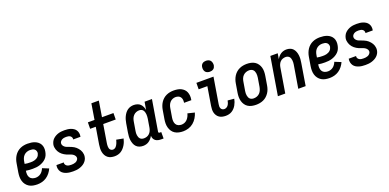

<svg xmlns="http://www.w3.org/2000/svg" viewBox="-4 -1603 5007 2469"><g transform="rotate(-20 2500.0 -368.5)"><path d="M212 8Q182 8 153 2.5Q124 -3 100.5 -17.5Q77 -32 60 -54.5Q43 -77 35 -104.5Q27 -132 27 -161.5Q27 -191 32 -221L52 -341Q56 -366 65 -391Q74 -416 88.5 -438.5Q103 -461 123.5 -479Q144 -497 168.5 -508Q193 -519 218 -523.5Q243 -528 268 -528Q294 -528 319 -524.5Q344 -521 367 -512Q390 -503 408.5 -488Q427 -473 438.5 -452Q450 -431 452.5 -405.5Q455 -380 450 -354Q446 -330 436 -306.5Q426 -283 407.5 -264.5Q389 -246 366.5 -233.5Q344 -221 320.5 -213.5Q297 -206 272.5 -203.5Q248 -201 224 -201Q201 -201 177.5 -202.5Q154 -204 131 -208V-207Q127 -183 128.5 -159.5Q130 -136 141.5 -117Q153 -98 174.5 -89Q196 -80 220 -80Q238 -80 257 -86Q276 -92 291.5 -104Q307 -116 318.5 -133Q330 -150 337 -168L423 -133Q410 -103 388 -75Q366 -47 337.5 -28Q309 -9 276.5 -0.5Q244 8 212 8ZM225 -289Q238 -289 251 -290Q264 -291 277 -294.5Q290 -298 302.5 -304Q315 -310 325.5 -319.5Q336 -329 342.5 -342Q349 -355 352 -368Q354 -384 348.5 -399.5Q343 -415 330.5 -424.5Q318 -434 302 -437Q286 -440 269 -440Q247 -440 225.5 -432Q204 -424 187.5 -407.5Q171 -391 162.5 -369.5Q154 -348 151 -327L146 -296Q165 -292 185 -290.5Q205 -289 225 -289Z M701 8Q678 8 655.5 5.5Q633 3 612 -3.5Q591 -10 572.5 -21.5Q554 -33 542 -50.5Q530 -68 525 -90Q520 -112 524 -135L525 -142H625V-139Q622 -124 630 -111Q638 -98 650.5 -91Q663 -84 678 -82Q693 -80 709 -80Q723 -80 737.5 -82Q752 -84 765.5 -89.5Q779 -95 790.5 -107Q802 -119 805 -133Q808 -150 799.5 -164.5Q791 -179 778.5 -188.5Q766 -198 751 -204Q736 -210 720.5 -215Q705 -220 690.5 -226.5Q676 -233 662.5 -241Q649 -249 636.5 -259.5Q624 -270 614 -282Q604 -294 596.5 -307.5Q589 -321 584 -336.5Q579 -352 577 -368.5Q575 -385 578 -402Q582 -422 591.5 -441.5Q601 -461 617 -476Q633 -491 652 -501.5Q671 -512 691 -518Q711 -524 731.5 -526Q752 -528 772 -528Q795 -528 816.5 -525.5Q838 -523 858.5 -516Q879 -509 896.5 -497.5Q914 -486 925.5 -468.5Q937 -451 941 -429.5Q945 -408 941 -385L940 -378H840L841 -381Q843 -396 836.5 -408.5Q830 -421 819 -428Q808 -435 794 -437.5Q780 -440 765 -440Q752 -440 738.5 -438Q725 -436 712 -430Q699 -424 689 -412.5Q679 -401 677 -388Q674 -371 682 -356.5Q690 -342 702.5 -332Q715 -322 730 -316.5Q745 -311 760 -305.5Q775 -300 790 -293.5Q805 -287 819 -279Q833 -271 844.5 -260.5Q856 -250 866.5 -238Q877 -226 885 -212.5Q893 -199 898 -183.5Q903 -168 904.5 -151.5Q906 -135 903 -118Q900 -97 889 -77.5Q878 -58 861.5 -43Q845 -28 825 -18Q805 -8 784.5 -2Q764 4 743 6Q722 8 701 8Z M1270 8Q1245 8 1220.5 2Q1196 -4 1177 -19Q1158 -34 1146.5 -55Q1135 -76 1130 -100.5Q1125 -125 1126 -150.5Q1127 -176 1131 -202L1169 -432H1092L1093 -520H1184L1219 -735H1321L1286 -520H1443L1442 -432H1271L1231 -187Q1229 -176 1228 -164Q1227 -152 1227.5 -140.5Q1228 -129 1230.5 -118Q1233 -107 1239.5 -98.5Q1246 -90 1256 -85Q1266 -80 1278 -80Q1289 -80 1300.5 -85.5Q1312 -91 1320 -100Q1328 -109 1334 -119.5Q1340 -130 1344.5 -141Q1349 -152 1352.5 -163.5Q1356 -175 1359 -186L1454 -168Q1449 -147 1441 -125.5Q1433 -104 1421 -84Q1409 -64 1393 -46Q1377 -28 1357 -15.5Q1337 -3 1314.5 2.5Q1292 8 1270 8Z M1659 8Q1632 8 1608 -0.5Q1584 -9 1567 -26.5Q1550 -44 1541 -67.5Q1532 -91 1528 -116.5Q1524 -142 1526 -168.5Q1528 -195 1532 -221L1552 -341Q1556 -363 1562 -385Q1568 -407 1578 -428Q1588 -449 1602 -468Q1616 -487 1635 -501Q1654 -515 1676.5 -521.5Q1699 -528 1721 -528Q1746 -528 1770 -520.5Q1794 -513 1810.5 -497Q1827 -481 1837 -459Q1847 -437 1851 -413L1869 -520H1970L1900 -100Q1900 -96 1900 -92Q1900 -88 1902.5 -85Q1905 -82 1909 -81Q1913 -80 1918 -80H1937V8H1903Q1882 8 1862.5 3.5Q1843 -1 1827.5 -12.5Q1812 -24 1804 -42Q1796 -60 1796 -81Q1786 -62 1771.5 -45Q1757 -28 1739 -15.5Q1721 -3 1700 2.5Q1679 8 1659 8ZM1702 -80Q1722 -80 1741.5 -86.5Q1761 -93 1776.5 -108Q1792 -123 1800.5 -142Q1809 -161 1813 -181L1833 -301Q1835 -316 1836 -332Q1837 -348 1835.5 -363Q1834 -378 1829.5 -392Q1825 -406 1816.5 -417.5Q1808 -429 1794 -434.5Q1780 -440 1764 -440Q1743 -440 1722 -431.5Q1701 -423 1685.5 -406Q1670 -389 1662 -368.5Q1654 -348 1651 -327L1631 -207Q1628 -192 1627.5 -177.5Q1627 -163 1629 -149Q1631 -135 1636 -122Q1641 -109 1650.5 -99Q1660 -89 1673.5 -84.5Q1687 -80 1702 -80Z M2208 8Q2178 8 2149.5 2Q2121 -4 2097.5 -18.5Q2074 -33 2058.5 -55.5Q2043 -78 2035 -105.5Q2027 -133 2027 -162.5Q2027 -192 2032 -221L2052 -341Q2056 -366 2065 -391Q2074 -416 2088.5 -438.5Q2103 -461 2123.5 -479Q2144 -497 2168.5 -508Q2193 -519 2218 -523.5Q2243 -528 2268 -528Q2294 -528 2319.5 -524Q2345 -520 2367 -509.5Q2389 -499 2406.5 -482Q2424 -465 2433 -442.5Q2442 -420 2444.5 -394.5Q2447 -369 2442 -343L2441 -333H2341L2342 -339Q2345 -359 2342 -378Q2339 -397 2328 -412Q2317 -427 2299 -433.5Q2281 -440 2262 -440Q2241 -440 2220 -431Q2199 -422 2184.5 -405.5Q2170 -389 2162 -368.5Q2154 -348 2151 -327L2131 -207Q2127 -184 2128.5 -160.5Q2130 -137 2140.5 -118Q2151 -99 2171.5 -89.5Q2192 -80 2216 -80Q2237 -80 2258 -88.5Q2279 -97 2294.5 -113.5Q2310 -130 2320 -150Q2330 -170 2335 -191L2429 -168Q2419 -133 2398.5 -99Q2378 -65 2348 -40Q2318 -15 2281 -3.5Q2244 8 2208 8Z M2790 8Q2766 8 2743.5 3Q2721 -2 2703 -14Q2685 -26 2672.5 -44.5Q2660 -63 2654.5 -84.5Q2649 -106 2649.5 -130Q2650 -154 2654 -177L2696 -432H2577L2578 -520H2812L2753 -163Q2750 -148 2750.5 -133.5Q2751 -119 2757 -106.5Q2763 -94 2775.5 -87Q2788 -80 2802 -80Q2818 -80 2832.5 -88.5Q2847 -97 2856 -110.5Q2865 -124 2870 -139Q2875 -154 2878 -170L2966 -162Q2962 -141 2954.5 -120Q2947 -99 2936 -79.5Q2925 -60 2909.5 -43Q2894 -26 2874.5 -14Q2855 -2 2833 3Q2811 8 2790 8ZM2790 -595Q2773 -595 2756 -601.5Q2739 -608 2729.5 -621.5Q2720 -635 2717 -652.5Q2714 -670 2717 -688Q2719 -701 2725.5 -712.5Q2732 -724 2742.5 -731.5Q2753 -739 2765.5 -742Q2778 -745 2791 -745Q2808 -745 2825 -738.5Q2842 -732 2851.5 -718.5Q2861 -705 2864.5 -687.5Q2868 -670 2865 -652Q2862 -639 2856 -627.5Q2850 -616 2839 -608.5Q2828 -601 2815.5 -598Q2803 -595 2790 -595Z M3205 8Q3175 8 3147 2Q3119 -4 3096 -18.5Q3073 -33 3057.5 -56Q3042 -79 3034.5 -106Q3027 -133 3027 -162.5Q3027 -192 3032 -221L3052 -341Q3056 -366 3065 -391Q3074 -416 3088.5 -438.5Q3103 -461 3123.5 -479Q3144 -497 3168.5 -508Q3193 -519 3218 -523.5Q3243 -528 3268 -528Q3298 -528 3326 -522Q3354 -516 3377 -501.5Q3400 -487 3416 -464Q3432 -441 3439.5 -414Q3447 -387 3446.5 -357.5Q3446 -328 3441 -299L3421 -179Q3417 -154 3408.5 -129Q3400 -104 3385 -81.5Q3370 -59 3350 -41Q3330 -23 3305.5 -12Q3281 -1 3255.5 3.5Q3230 8 3205 8ZM3205 -80Q3227 -80 3248.5 -88Q3270 -96 3286 -112.5Q3302 -129 3310.5 -150.5Q3319 -172 3323 -193L3343 -313Q3345 -328 3345.5 -343Q3346 -358 3344 -372Q3342 -386 3336.5 -399Q3331 -412 3321 -421.5Q3311 -431 3297.5 -435.5Q3284 -440 3269 -440Q3247 -440 3225.5 -432Q3204 -424 3187.5 -407.5Q3171 -391 3162.5 -369.5Q3154 -348 3151 -327L3131 -207Q3128 -192 3128 -177Q3128 -162 3130 -148Q3132 -134 3137.5 -121Q3143 -108 3152.5 -98.5Q3162 -89 3176 -84.5Q3190 -80 3205 -80Z M3504 0 3590 -520H3691L3678 -443Q3688 -461 3702 -477.5Q3716 -494 3733.5 -505.5Q3751 -517 3771 -522.5Q3791 -528 3810 -528Q3837 -528 3861 -519.5Q3885 -511 3901 -493Q3917 -475 3926 -451.5Q3935 -428 3938 -402.5Q3941 -377 3939.5 -351Q3938 -325 3933 -299L3884 0H3783L3835 -313Q3837 -327 3838 -341.5Q3839 -356 3837 -370Q3835 -384 3831 -397Q3827 -410 3818 -420Q3809 -430 3796 -435Q3783 -440 3768 -440Q3749 -440 3729 -433Q3709 -426 3694.5 -411Q3680 -396 3672 -377Q3664 -358 3661 -339L3605 0Z M4212 8Q4182 8 4153 2.5Q4124 -3 4100.5 -17.5Q4077 -32 4060 -54.5Q4043 -77 4035 -104.5Q4027 -132 4027 -161.5Q4027 -191 4032 -221L4052 -341Q4056 -366 4065 -391Q4074 -416 4088.5 -438.5Q4103 -461 4123.5 -479Q4144 -497 4168.5 -508Q4193 -519 4218 -523.5Q4243 -528 4268 -528Q4294 -528 4319 -524.5Q4344 -521 4367 -512Q4390 -503 4408.5 -488Q4427 -473 4438.5 -452Q4450 -431 4452.5 -405.5Q4455 -380 4450 -354Q4446 -330 4436 -306.5Q4426 -283 4407.5 -264.5Q4389 -246 4366.5 -233.5Q4344 -221 4320.5 -213.5Q4297 -206 4272.5 -203.5Q4248 -201 4224 -201Q4201 -201 4177.5 -202.5Q4154 -204 4131 -208V-207Q4127 -183 4128.5 -159.5Q4130 -136 4141.5 -117Q4153 -98 4174.5 -89Q4196 -80 4220 -80Q4238 -80 4257 -86Q4276 -92 4291.5 -104Q4307 -116 4318.5 -133Q4330 -150 4337 -168L4423 -133Q4410 -103 4388 -75Q4366 -47 4337.5 -28Q4309 -9 4276.5 -0.5Q4244 8 4212 8ZM4225 -289Q4238 -289 4251 -290Q4264 -291 4277 -294.5Q4290 -298 4302.5 -304Q4315 -310 4325.5 -319.5Q4336 -329 4342.5 -342Q4349 -355 4352 -368Q4354 -384 4348.5 -399.5Q4343 -415 4330.5 -424.5Q4318 -434 4302 -437Q4286 -440 4269 -440Q4247 -440 4225.5 -432Q4204 -424 4187.5 -407.5Q4171 -391 4162.5 -369.5Q4154 -348 4151 -327L4146 -296Q4165 -292 4185 -290.5Q4205 -289 4225 -289Z M4701 8Q4678 8 4655.5 5.5Q4633 3 4612 -3.5Q4591 -10 4572.5 -21.5Q4554 -33 4542 -50.5Q4530 -68 4525 -90Q4520 -112 4524 -135L4525 -142H4625V-139Q4622 -124 4630 -111Q4638 -98 4650.5 -91Q4663 -84 4678 -82Q4693 -80 4709 -80Q4723 -80 4737.5 -82Q4752 -84 4765.5 -89.5Q4779 -95 4790.5 -107Q4802 -119 4805 -133Q4808 -150 4799.5 -164.5Q4791 -179 4778.5 -188.5Q4766 -198 4751 -204Q4736 -210 4720.5 -215Q4705 -220 4690.5 -226.5Q4676 -233 4662.5 -241Q4649 -249 4636.5 -259.5Q4624 -270 4614 -282Q4604 -294 4596.5 -307.5Q4589 -321 4584 -336.5Q4579 -352 4577 -368.5Q4575 -385 4578 -402Q4582 -422 4591.5 -441.5Q4601 -461 4617 -476Q4633 -491 4652 -501.5Q4671 -512 4691 -518Q4711 -524 4731.5 -526Q4752 -528 4772 -528Q4795 -528 4816.5 -525.5Q4838 -523 4858.5 -516Q4879 -509 4896.5 -497.5Q4914 -486 4925.5 -468.5Q4937 -451 4941 -429.5Q4945 -408 4941 -385L4940 -378H4840L4841 -381Q4843 -396 4836.5 -408.5Q4830 -421 4819 -428Q4808 -435 4794 -437.5Q4780 -440 4765 -440Q4752 -440 4738.5 -438Q4725 -436 4712 -430Q4699 -424 4689 -412.5Q4679 -401 4677 -388Q4674 -371 4682 -356.5Q4690 -342 4702.5 -332Q4715 -322 4730 -316.5Q4745 -311 4760 -305.5Q4775 -300 4790 -293.5Q4805 -287 4819 -279Q4833 -271 4844.5 -260.5Q4856 -250 4866.5 -238Q4877 -226 4885 -212.5Q4893 -199 4898 -183.5Q4903 -168 4904.5 -151.5Q4906 -135 4903 -118Q4900 -97 4889 -77.5Q4878 -58 4861.5 -43Q4845 -28 4825 -18Q4805 -8 4784.5 -2Q4764 4 4743 6Q4722 8 4701 8Z"/></g></svg>

Font: Iosevka Semibold
Style: Italic
Weight: 600
Italic angle: -9°
Monospace: yes
Designer: Belleve Invis
Foundry: Belleve Invis
Version: Version 32.5.0; ttfautohint (v1.8.4)